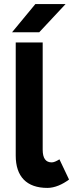

<svg xmlns="http://www.w3.org/2000/svg" viewBox="-20 -908 358 940"><path d="M212 12C248 12 286 -5 318 -29L271 -128C255 -118 243 -113 233 -113C204 -113 189 -133 189 -175V-700H57V-146C57 -44 110 12 212 12ZM39 -750H172L301 -888H153Z"/></svg>

Font: HB Figtree Prototype
Style: Bold
Weight: 700
Designer: Alfredo Marco Pradil
Foundry: Hanken Design Co.®
Version: Version 1.002;Glyphs 3.2 (3228)